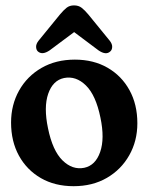

<svg xmlns="http://www.w3.org/2000/svg" viewBox="-20 -664 537 694"><path d="M250.5 -448.5Q318 -448.5 368.8 -419.2Q419.5 -390 448 -338.2Q476.5 -286.5 476.5 -218.5Q476.5 -154.5 447.2 -102.8Q418 -51 366.2 -21Q314.5 9 246 9Q178.5 9 127.8 -20.2Q77 -49.5 48.5 -101.2Q20 -153 20 -221Q20 -285 49 -336.8Q78 -388.5 130 -418.5Q182 -448.5 250.5 -448.5ZM284.5 -57.5Q325 -66 342 -114.5Q359 -163 343 -239Q326.5 -320 290.5 -355.2Q254.5 -390.5 211.5 -382Q171 -373.5 154.2 -325Q137.5 -276.5 153.5 -200.5Q170 -119.5 206 -84.2Q242 -49 284.5 -57.5ZM159.5 -482Q133 -464 117 -478Q111 -483.5 110.5 -494.2Q110 -505 119.5 -517L197 -612Q209.5 -627 220.5 -635.8Q231.5 -644.5 247.5 -644.5Q264 -644.5 275.2 -635.8Q286.5 -627 299 -612L376.5 -517Q386 -505 385.5 -494.2Q385 -483.5 378.5 -478Q363 -463.5 336 -482L248 -548Z"/></svg>

Font: Fraunces 144pt SuperSoft SemiBold
Style: Regular
Weight: 600
Version: Version 1.000;[b76b70a41]